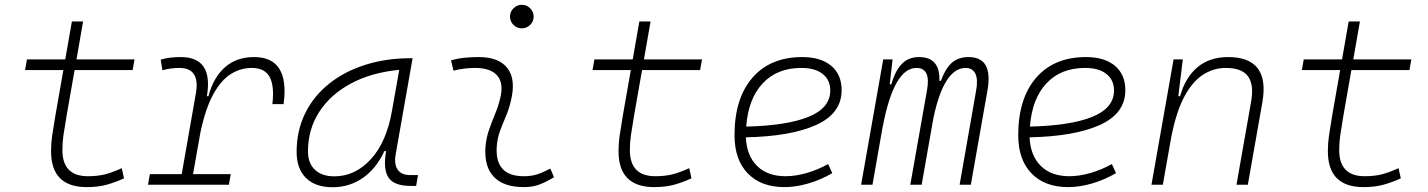

<svg xmlns="http://www.w3.org/2000/svg" viewBox="-20 -763 5899 793"><path d="M338.4 9.8Q190.9 9.8 190.9 -138.2Q190.9 -170.9 195.3 -201.7Q199.7 -232.4 209 -287.1L241.7 -473.6H83.5L91.3 -517.6H249.5L276.9 -674.3H323.2L295.9 -517.6H535.6L527.8 -473.6H288.1L255.4 -287.1Q246.1 -232.9 241.9 -203.6Q237.8 -174.3 237.8 -143.1Q237.8 -35.2 342.8 -35.2Q381.8 -35.2 411.9 -42.5Q441.9 -49.8 482.9 -68.4L492.2 -26.4Q459.5 -11.2 422.9 -0.7Q386.2 9.8 338.4 9.8Z M591.3 0 599.1 -43.9H730.5L789.1 -377.9Q807.1 -482.4 720.7 -482.4Q684.6 -482.4 650.9 -472.7L643.6 -516.6Q664.1 -522.9 684.8 -525.1Q705.6 -527.3 726.6 -527.3Q861.8 -527.3 834.5 -365.7H840.8Q861.3 -442.9 908.9 -485.1Q956.5 -527.3 1029.3 -527.3Q1177.2 -527.3 1151.4 -333H1105Q1113.8 -408.7 1093.5 -445.6Q1073.2 -482.4 1019.5 -482.4Q973.6 -482.4 933.1 -457Q892.6 -431.6 860.6 -373Q828.6 -314.5 807.6 -215.3L777.3 -43.9H933.1L925.3 0Z M1353.5 10.3Q1282.7 10.3 1243.9 -27.8Q1205.1 -65.9 1205.1 -135.3Q1205.1 -223.1 1240.2 -294.7Q1275.4 -366.2 1338.9 -417Q1402.3 -467.8 1488.3 -495.1Q1574.2 -522.5 1675.3 -522.5H1684.1L1614.3 -126Q1606.9 -85.4 1622.3 -62.7Q1637.7 -40 1672.4 -40H1706.5L1698.7 4.9H1675.8Q1607.9 4.9 1584.7 -29.5Q1561.5 -64 1574.7 -138.7H1567.4Q1534.2 -66.9 1478.8 -28.3Q1423.3 10.3 1353.5 10.3ZM1360.8 -34.7Q1446.8 -34.7 1511.7 -105.5Q1576.7 -176.3 1599.1 -306.2L1628.9 -474.6Q1513.7 -463.4 1429.2 -418Q1344.7 -372.6 1298.3 -300.5Q1252 -228.5 1252 -137.7Q1252 -88.9 1280.8 -61.8Q1309.6 -34.7 1360.8 -34.7Z M2252.9 -66.9 2268.1 -31.2Q2241.2 -14.2 2211.7 -2.2Q2182.1 9.8 2143.6 9.8Q2061 9.8 2020.5 -31.7Q1980 -73.2 1984.9 -153.3Q1987.3 -189.9 1999 -224.4Q2010.7 -258.8 2024.4 -291.5Q2038.1 -324.2 2045.4 -355Q2061.5 -417.5 2034.4 -450Q2007.3 -482.4 1942.4 -482.4Q1896 -482.4 1853 -471.2L1842.8 -513.7Q1871.6 -522 1900.4 -524.7Q1929.2 -527.3 1958 -527.3Q2041 -527.3 2076.4 -480.7Q2111.8 -434.1 2089.8 -345.2Q2081.5 -310.5 2068.6 -280.5Q2055.7 -250.5 2044.9 -221.2Q2034.2 -191.9 2031.7 -157.7Q2023.4 -35.2 2143.1 -35.2Q2173.8 -35.2 2197.3 -42.5Q2220.7 -49.8 2252.9 -66.9ZM2135.3 -646Q2115.2 -646 2100.8 -660.2Q2086.4 -674.3 2086.4 -694.3Q2086.4 -714.4 2100.8 -728.8Q2115.2 -743.2 2135.3 -743.2Q2155.3 -743.2 2169.7 -728.8Q2184.1 -714.4 2184.1 -694.3Q2184.1 -674.3 2169.7 -660.2Q2155.3 -646 2135.3 -646Z M2682.1 9.8Q2534.7 9.8 2534.7 -138.2Q2534.7 -170.9 2539.1 -201.7Q2543.5 -232.4 2552.7 -287.1L2585.4 -473.6H2427.2L2435.1 -517.6H2593.3L2620.6 -674.3H2667L2639.6 -517.6H2879.4L2871.6 -473.6H2631.8L2599.1 -287.1Q2589.8 -232.9 2585.7 -203.6Q2581.5 -174.3 2581.5 -143.1Q2581.5 -35.2 2686.5 -35.2Q2725.6 -35.2 2755.6 -42.5Q2785.6 -49.8 2826.7 -68.4L2835.9 -26.4Q2803.2 -11.2 2766.6 -0.7Q2730 9.8 2682.1 9.8Z M3224.6 -35.2Q3265.1 -35.2 3311.3 -48.3Q3357.4 -61.5 3400.4 -85.4L3417.5 -47.9Q3371.6 -21 3319.8 -5.6Q3268.1 9.8 3220.2 9.8Q3123 9.8 3068.4 -46.9Q3013.7 -103.5 3013.7 -204.6Q3013.7 -356.4 3087.6 -441.9Q3161.6 -527.3 3293.5 -527.3Q3370.1 -527.3 3413.1 -491.2Q3456.1 -455.1 3456.1 -390.6Q3456.1 -294.9 3351.8 -247.3Q3247.6 -199.7 3060.5 -195.8Q3064 -120.1 3106.9 -77.6Q3149.9 -35.2 3224.6 -35.2ZM3062 -240.2Q3230 -244.1 3319.6 -280.5Q3409.2 -316.9 3409.2 -389.2Q3409.2 -432.6 3377.9 -457.5Q3346.7 -482.4 3289.6 -482.4Q3189.5 -482.4 3129.9 -418.5Q3070.3 -354.5 3062 -240.2Z M3666.5 -517.6 3654.8 -414.6H3661.1Q3677.2 -470.2 3704.6 -498.8Q3731.9 -527.3 3775.9 -527.3Q3863.3 -527.3 3859.9 -429.2H3866.2Q3883.3 -477.5 3909.9 -502.4Q3936.5 -527.3 3980.5 -527.3Q4082.5 -527.3 4058.6 -390.6L3989.7 0H3943.4L4011.7 -389.6Q4020 -435.5 4008.3 -459Q3996.6 -482.4 3968.3 -482.4Q3878.4 -482.4 3835 -274.4L3786.6 0H3739.7L3808.6 -389.6Q3825.7 -482.4 3765.1 -482.4Q3672.4 -482.4 3626.5 -242.7V-244.6L3583.5 0H3536.6L3627.9 -517.6Z M4396.5 -35.2Q4437 -35.2 4483.2 -48.3Q4529.3 -61.5 4572.3 -85.4L4589.4 -47.9Q4543.5 -21 4491.7 -5.6Q4439.9 9.8 4392.1 9.8Q4294.9 9.8 4240.2 -46.9Q4185.5 -103.5 4185.5 -204.6Q4185.5 -356.4 4259.5 -441.9Q4333.5 -527.3 4465.3 -527.3Q4542 -527.3 4585 -491.2Q4627.9 -455.1 4627.9 -390.6Q4627.9 -294.9 4523.7 -247.3Q4419.4 -199.7 4232.4 -195.8Q4235.8 -120.1 4278.8 -77.6Q4321.8 -35.2 4396.5 -35.2ZM4233.9 -240.2Q4401.9 -244.1 4491.5 -280.5Q4581.1 -316.9 4581.1 -389.2Q4581.1 -432.6 4549.8 -457.5Q4518.6 -482.4 4461.4 -482.4Q4361.3 -482.4 4301.8 -418.5Q4242.2 -354.5 4233.9 -240.2Z M4735.8 0 4827.1 -517.6H4865.2L4846.7 -365.7H4854Q4875.5 -442.9 4925.5 -485.1Q4975.6 -527.3 5052.2 -527.3Q5226.6 -527.3 5193.8 -340.3L5133.8 0H5086.9L5147.5 -344.2Q5159.7 -413.1 5134.5 -447.8Q5109.4 -482.4 5042.5 -482.4Q4993.2 -482.4 4950 -455.3Q4906.7 -428.2 4872.8 -366.2Q4838.9 -304.2 4817.9 -198.7L4782.7 0Z M5611.8 9.8Q5464.4 9.8 5464.4 -138.2Q5464.4 -170.9 5468.8 -201.7Q5473.1 -232.4 5482.4 -287.1L5515.1 -473.6H5356.9L5364.7 -517.6H5522.9L5550.3 -674.3H5596.7L5569.3 -517.6H5809.1L5801.3 -473.6H5561.5L5528.8 -287.1Q5519.5 -232.9 5515.4 -203.6Q5511.2 -174.3 5511.2 -143.1Q5511.2 -35.2 5616.2 -35.2Q5655.3 -35.2 5685.3 -42.5Q5715.3 -49.8 5756.3 -68.4L5765.6 -26.4Q5732.9 -11.2 5696.3 -0.7Q5659.7 9.8 5611.8 9.8Z"/></svg>

Font: Cascadia Code NF ExtraLight
Style: Italic
Weight: 200
Italic angle: -10°
Monospace: yes
Designer: Aaron Bell
Foundry: Saja Typeworks
Version: Version 2404.023; ttfautohint (v1.8.4)